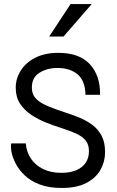

<svg xmlns="http://www.w3.org/2000/svg" viewBox="-20 -922 581 952"><path d="M36 -211H108Q111 -169 133 -136Q155 -103 193.5 -84Q232 -65 284 -65Q329 -65 359.5 -78.5Q390 -92 405.5 -116Q421 -140 421 -172Q421 -205 405 -225Q389 -245 359 -259Q329 -273 288 -286Q249 -298 209 -314Q169 -330 134.5 -353Q100 -376 79 -408.5Q58 -441 58 -487Q58 -532 82.5 -571.5Q107 -611 154.5 -635.5Q202 -660 269 -660Q374 -660 426 -603Q478 -546 476 -452H404Q402 -523 364 -554Q326 -585 265 -585Q214 -585 176 -561.5Q138 -538 138 -488Q138 -466 146.5 -449.5Q155 -433 174.5 -419Q194 -405 227.5 -391.5Q261 -378 310 -362Q342 -352 375.5 -338Q409 -324 437.5 -303Q466 -282 483.5 -249.5Q501 -217 501 -168Q501 -121 478.5 -80.5Q456 -40 408.5 -15Q361 10 286 10Q222 10 176.5 -7.5Q131 -25 102 -53Q73 -81 57.5 -111.5Q42 -142 37 -169Q32 -196 36 -211ZM224 -741 330 -902H435L295 -741Z"/></svg>

Font: Syne
Style: Regular
Weight: 400
Designer: Lucas Descroix
Foundry: Bonjour Monde
Version: Version 2.200